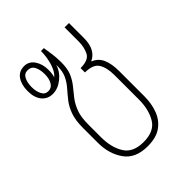

<svg xmlns="http://www.w3.org/2000/svg" viewBox="-166 -646 747 747"><g transform="rotate(-45 208.0 -272.5)"><path d="M212 8Q145 8 114.5 -35Q84 -78 84 -139V-221Q84 -263 94 -290.5Q104 -318 119 -337Q134 -356 149 -373Q164 -390 174 -410.5Q184 -431 184 -462Q184 -466 184 -468Q175 -438 149 -417.5Q123 -397 95 -397Q67 -397 50 -417.5Q33 -438 33 -474Q33 -509 48 -531Q63 -553 92 -553Q118 -553 133.5 -530.5Q149 -508 149 -475Q149 -453 144 -439Q161 -453 170.5 -484Q180 -515 180 -548H196Q199 -530 202 -507Q205 -484 205 -462Q205 -425 195 -402.5Q185 -380 171 -363Q157 -346 142.5 -327.5Q128 -309 118 -283Q108 -257 108 -215V-145Q108 -90 131 -52.5Q154 -15 212 -15Q271 -15 293.5 -52.5Q316 -90 316 -145V-280Q316 -320 301.5 -344Q287 -368 242 -368V-392Q286 -392 298 -415.5Q310 -439 310 -471V-548H334V-467Q334 -432 322.5 -411.5Q311 -391 291 -382V-380Q317 -370 328.5 -344Q340 -318 340 -277V-139Q340 -99 327.5 -65.5Q315 -32 287 -12Q259 8 212 8ZM90 -417Q108 -417 117.5 -433Q127 -449 127 -474Q127 -499 118.5 -515.5Q110 -532 90 -532Q72 -532 63.5 -515.5Q55 -499 55 -474Q55 -451 63.5 -434Q72 -417 90 -417Z"/></g></svg>

Font: Noto Sans Thai Looped ExtraCondensed Thin
Style: Regular
Weight: 100
Width: 2
Designer: Sasikarn Vongin, Ben Mitchell
Foundry: The Fontpad Ltd
Version: Version 1.001; ttfautohint (v1.8.4.7-5d5b)